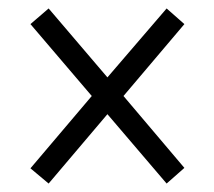

<svg xmlns="http://www.w3.org/2000/svg" viewBox="-20 -585 505 454"><path d="M95 -151 52 -187 197 -358 52 -528 95 -565 234 -402 374 -565 416 -528 272 -358 416 -188 374 -151 234 -315Z"/></svg>

Font: Noto Serif Khmer Condensed
Style: Regular
Weight: 400
Width: 3
Designer: Danh Hong and the Monotype Design Team
Foundry: Monotype Imaging Inc.
Version: Version 2.004